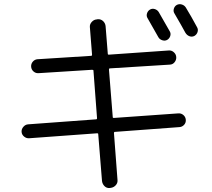

<svg xmlns="http://www.w3.org/2000/svg" viewBox="-20 -858 1040 942"><path d="M758.8 -798.8Q793.9 -738.3 813.5 -703.1Q819.3 -692.4 814.9 -680.2Q810.5 -668 799.8 -662.1Q789.1 -656.2 775.9 -660.6Q762.7 -665 756.8 -675.8Q726.6 -729.5 704.1 -768.6Q697.3 -779.3 701.2 -792Q705.1 -804.7 715.8 -811Q726.6 -817.4 739.3 -813.5Q752 -809.6 758.8 -798.8ZM847.7 -834Q859.4 -839.8 872.1 -835.9Q884.8 -832 891.6 -821.3Q918 -778.3 947.3 -723.6Q953.1 -712.9 949.2 -700.7Q945.3 -688.5 933.6 -681.6Q921.9 -675.8 909.7 -680.2Q897.5 -684.6 889.6 -697.3Q870.1 -733.4 835.9 -792Q829.1 -802.7 833 -815.4Q836.9 -828.1 847.7 -834ZM123 -179.7Q109.4 -178.7 98.1 -188Q86.9 -197.3 85.9 -210.9Q85 -224.6 94.7 -235.8Q104.5 -247.1 118.2 -248L451.2 -272.5Q456.1 -272.5 456.1 -278.3L438.5 -511.7Q438.5 -515.6 431.6 -515.6L168.9 -499Q155.3 -498 144.5 -507.3Q133.8 -516.6 132.8 -530.8Q131.8 -544.9 141.1 -555.7Q150.4 -566.4 164.1 -567.4L426.8 -584Q431.6 -584 431.6 -589.8L420.9 -725.6Q419.9 -739.3 430.2 -750.5Q440.4 -761.7 454.1 -762.7L460 -763.7Q474.6 -764.6 485.4 -754.9Q496.1 -745.1 498 -730.5L508.8 -594.7Q508.8 -589.8 513.7 -589.8L808.6 -610.4Q822.3 -611.3 833 -601.6Q843.8 -591.8 844.7 -578.1Q845.7 -564.5 836.9 -553.2Q828.1 -542 814.5 -541L518.6 -522.5Q514.6 -522.5 514.6 -516.6L533.2 -283.2Q533.2 -279.3 538.1 -279.3L855.5 -301.8Q869.1 -302.7 879.9 -293.5Q890.6 -284.2 891.6 -270Q892.6 -255.9 883.3 -245.6Q874 -235.4 860.4 -234.4L543 -210.9Q539.1 -210.9 539.1 -205.1L556.6 26.4Q557.6 40 547.9 50.8Q538.1 61.5 524.4 63.5L517.6 64.5Q502.9 65.4 492.7 55.2Q482.4 44.9 480.5 30.3L461.9 -200.2Q461.9 -204.1 457 -204.1Z"/></svg>

Font: Rounded-L Mgen+ 2m regular
Style: Regular
Weight: 400
Designer: [Source Han Sans]
Ryoko NISHIZUKA  (kana & ideographs); Paul D. Hunt (Latin, Greek & Cyrillic); Wenlong ZHANG  (bopomofo
Version: Version 1.059.20150602